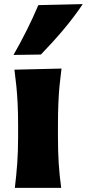

<svg xmlns="http://www.w3.org/2000/svg" viewBox="-20 -902 417 922"><path d="M51.3 0Q58.6 -60.1 62.7 -116.9Q66.9 -173.8 66.9 -244.6V-300.8Q66.9 -358.9 64.7 -403.8Q62.5 -448.7 58.6 -488Q54.7 -527.3 49.3 -567.4L275.4 -572.8Q270 -532.2 266.1 -492.2Q262.2 -452.1 260.3 -406Q258.3 -359.9 258.3 -300.8V-244.6Q258.3 -173.8 262 -116.9Q265.6 -60.1 273.9 0ZM44.9 -638.2Q79.1 -698.2 108.9 -757.8Q138.7 -817.4 164.1 -877.4L377.4 -882.3Q335.4 -819.8 284.2 -759Q232.9 -698.2 176.3 -640.1Z"/></svg>

Font: Pinar DS1 ExtraBold
Style: Regular
Weight: 800
Designer: Amin Abedi
Version: Version 3.000